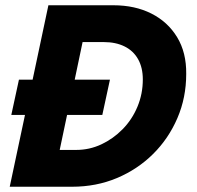

<svg xmlns="http://www.w3.org/2000/svg" viewBox="-20 -710 749 730"><path d="M23 -273 52 -407H104L164 -690H411Q493 -690 555.5 -658.5Q618 -627 653.5 -568.5Q689 -510 688 -429Q688 -339 654.5 -261Q621 -183 562 -124.5Q503 -66 424.5 -33Q346 0 254 0H17L75 -273ZM207 -140H270Q320 -140 365 -161Q410 -182 446 -218.5Q482 -255 502.5 -304Q523 -353 523 -408Q523 -453 505 -485Q487 -517 453.5 -533.5Q420 -550 375 -550H294L264 -407H398L369 -273H235Z"/></svg>

Font: Radio Canada
Style: Italic
Weight: 400
Italic angle: -12°
Designer: Charles Daoud, Etienne Aubert Bonn, Alexandre Saumier Demers, Jacques Le Bailly
Foundry: Radio-Canada
Version: Version 2.104;gftools[0.9.28.dev5+ged2979d]